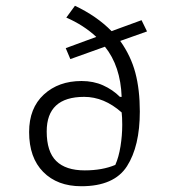

<svg xmlns="http://www.w3.org/2000/svg" viewBox="-20 -635 601 666"><path d="M81 -177Q81 -260 132 -307Q183 -354 263 -354Q304 -354 337.5 -339Q371 -324 396 -299H402Q398 -406 344 -473L224 -430L208 -468L314 -507Q270 -548 210 -574L240 -615Q316 -579 367 -527L471 -565L490 -526L397 -493Q434 -441 449.5 -382.5Q465 -324 465 -248Q465 -128 420.5 -58.5Q376 11 262 11Q179 11 130 -38.5Q81 -88 81 -177ZM380 -63Q392 -90 398 -127.5Q404 -165 404 -202Q404 -229 402 -245Q341 -299 272 -299Q142 -299 142 -179Q142 -109 175 -76.5Q208 -44 274 -44Q335 -44 380 -63Z"/></svg>

Font: Athiti
Style: Regular
Weight: 400
Designer: CadsonDemak Team
Foundry: CadsonDemak
Version: Version 1.032